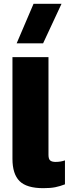

<svg xmlns="http://www.w3.org/2000/svg" viewBox="-20 -972 359 1002"><path d="M67 -746 155 -952H301L205 -746ZM206 10Q119 10 82 -27Q45 -64 45 -143V-674H233V-164Q233 -142 242 -134.5Q251 -127 270 -127Q283 -127 295.5 -129Q308 -131 319 -135V-10Q293 0 268.5 5Q244 10 206 10Z"/></svg>

Font: Kanit
Style: Bold
Weight: 700
Designer: Katatrad Team
Foundry: CadsonDemak
Version: Version 2.000; ttfautohint (v1.8.3)